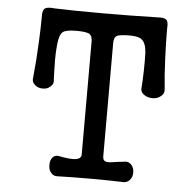

<svg xmlns="http://www.w3.org/2000/svg" viewBox="-51 -746 809 797"><g transform="rotate(5 354.0 -347.5)"><path d="M309.6 -572.3V-99.6Q309.6 -79.1 277.3 -78.1Q254.9 -77.1 216.8 -85Q199.2 -88.9 188.5 -75.2Q179.7 -63.5 179.7 -44.9Q179.7 -26.4 188.5 -14.6Q199.2 0 216.8 -1Q271.5 -2.9 350.6 -2.9Q430.7 -2.9 484.4 -1Q504.9 2 517.6 -11.7Q529.3 -24.4 529.3 -43.9Q529.3 -63.5 517.6 -76.2Q504.9 -89.8 484.4 -85L466.8 -83Q426.8 -76.2 415 -78.1Q399.4 -81.1 399.4 -99.6V-572.3Q399.4 -594.7 411.1 -602.5Q424.8 -609.4 464.8 -609.4Q501 -609.4 514.6 -598.6Q533.2 -585 536.1 -543.9Q537.1 -503.9 536.1 -465.8Q535.2 -427.7 533.2 -402.3Q529.3 -381.8 544.9 -370.1Q559.6 -358.4 581.1 -358.4Q602.5 -358.4 616.2 -370.1Q631.8 -381.8 628.9 -402.3Q623 -456.1 620.1 -527.3Q617.2 -592.8 617.2 -651.4Q620.1 -681.6 608.4 -689.5Q599.6 -696.3 571.3 -694.3Q460.9 -691.4 341.8 -691.4Q222.7 -691.4 144.5 -694.3Q111.3 -698.2 101.6 -687.5Q93.8 -679.7 94.7 -651.4Q94.7 -613.3 91.8 -550.8Q87.9 -465.8 81.1 -402.3Q77.1 -381.8 91.8 -370.1Q104.5 -358.4 124 -358.4Q144.5 -358.4 156.2 -370.1Q170.9 -381.8 167 -402.3L166 -432.6Q165 -464.8 165 -482.4Q165 -514.6 168 -543.9Q171.9 -586.9 186.5 -598.6Q200.2 -609.4 242.2 -609.4Q282.2 -609.4 295.9 -602.5Q309.6 -594.7 309.6 -572.3Z"/></g></svg>

Font: Gungsuh
Style: Regular
Weight: 400
Version: Version 2.21